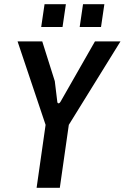

<svg xmlns="http://www.w3.org/2000/svg" viewBox="-20 -898 596 918"><path d="M155 0 198 -301 64 -700H182L242 -510L254 -411Q255 -404 260 -404Q265 -404 269 -411L434 -700H556L309 -301L266 0ZM361 -769 377 -878H479L463 -769ZM177 -769 193 -878H295L279 -769Z"/></svg>

Font: Finlandica Medium
Style: Italic
Weight: 500
Italic angle: -8°
Designer: Niklas Ekholm, Juho Hiilivirta, Jaakko Suomalainen
Foundry: Helsinki Type Studio
Version: Version 1.063